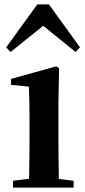

<svg xmlns="http://www.w3.org/2000/svg" viewBox="-20 -851 386 871"><path d="M39 0V-31L112 -40Q114 -154 114 -235V-306Q114 -386 111 -458L30 -466V-493L235 -550L248 -541L245 -385V-235Q245 -153 247 -39L314 -31V0ZM28 -615 8 -636 149 -831H202L343 -636L323 -615L176 -734Z"/></svg>

Font: GenRyuMin TW B
Style: Regular
Weight: 700
Version: Version 1.501;PS 1;hotconv 16.6.51;makeotf.lib2.5.65220